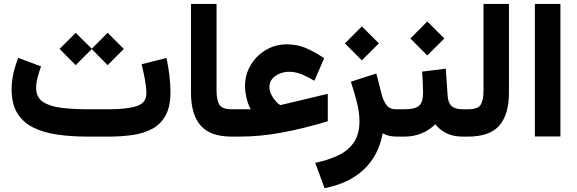

<svg xmlns="http://www.w3.org/2000/svg" viewBox="-20 -705 2979 991"><path d="M542.5 0H429.7Q345.2 0 274.2 -10.5Q203.1 -21 150.6 -47.4Q98.1 -73.7 69.1 -121.3Q40 -168.9 40 -243.2Q40 -287.1 49.8 -328.9Q59.6 -370.6 74.2 -406.2L191.9 -362.3Q183.6 -339.4 175 -308.8Q166.5 -278.3 166.5 -251Q166.5 -202.1 202.6 -178.7Q238.8 -155.3 298.6 -148.2Q358.4 -141.1 429.7 -141.1H543.9Q634.3 -141.1 684.8 -157.2Q735.4 -173.3 735.4 -222.2Q735.4 -254.4 727.8 -295.4Q720.2 -336.4 710.9 -373.5L839.4 -405.8Q849.1 -359.9 854.5 -314.7Q859.9 -269.5 859.9 -229Q859.9 -155.8 835.4 -110.4Q811 -64.9 767.3 -41Q723.6 -17.1 666 -8.5Q608.4 0 542.5 0ZM370.6 -535.6 453.6 -453.6 535.6 -535.6 619.1 -452.6 535.6 -368.7 453.6 -451.7 370.6 -368.7 287.6 -452.6Z M965.8 -684.6H1097.7V-238.3Q1097.7 -186.5 1112.8 -163.8Q1127.9 -141.1 1175.3 -141.1H1187.5V0H1175.3Q1065.9 0 1015.9 -56.6Q965.8 -113.3 965.8 -226.6Z M1273.9 -141.1Q1260.3 -165.5 1252.4 -199.5Q1244.6 -233.4 1244.6 -260.7Q1244.6 -318.8 1273.4 -367.9Q1302.2 -417 1351.3 -446.5Q1400.4 -476.1 1460 -476.1Q1515.1 -476.1 1560.5 -456.3Q1606 -436.5 1653.3 -404.3L1602.5 -288.1Q1570.8 -307.1 1539.1 -320.8Q1507.3 -334.5 1469.2 -334.5Q1446.8 -334.5 1423.8 -325.2Q1400.9 -315.9 1385.7 -298.6Q1370.6 -281.2 1370.6 -256.8Q1370.6 -236.3 1380.1 -217Q1389.6 -197.8 1402.8 -183.3Q1416 -168.9 1426.3 -162.6Q1428.2 -162.1 1434.1 -164.1L1671.9 -220.7V-79.1Q1548.8 -42 1436.3 -21Q1323.7 0 1217.3 0H1168V-141.1Z M1847.7 -568.8 1935.5 -481 1847.7 -393.6 1760.3 -481ZM2028.3 0Q1983.9 0 1955.1 -17.1Q1935.5 95.2 1859.1 168.5Q1782.7 241.7 1655.3 266.1L1606.9 135.7Q1677.7 120.6 1728.8 95.5Q1779.8 70.3 1807.6 28.3Q1835.4 -13.7 1835.4 -80.1Q1835.4 -124.5 1821.3 -179.9Q1807.1 -235.4 1791 -283.2L1922.4 -325.7L1950.7 -215.3Q1959 -184.1 1975.1 -162.6Q1991.2 -141.1 2022.9 -141.1H2042V0Z M2158.7 -335.4 2280.8 -350.6 2290.5 -210.9Q2293 -173.8 2311 -157.5Q2329.1 -141.1 2368.7 -141.1H2378.9V0H2367.7Q2318.8 0 2283.9 -17.6Q2249 -35.2 2226.6 -63.5Q2196.8 -33.7 2156 -16.8Q2115.2 0 2069.3 0H2022.5V-141.1H2069.3Q2123 -141.1 2143.3 -159.4Q2163.6 -177.7 2163.6 -226.6Q2163.6 -255.4 2162.1 -282.5Q2160.6 -309.6 2158.7 -335.4ZM2185.5 -594.2 2273.4 -506.3 2185.5 -418.9 2098.1 -506.3Z M2359.4 -141.1H2396.5Q2447.3 -141.1 2461.4 -165Q2475.6 -189 2475.6 -237.8V-684.6H2606.9V-226.1Q2606.9 -114.3 2557.4 -57.1Q2507.8 0 2396 0H2359.4Z M2872.6 -684.6V-0.5H2740.7V-684.6Z"/></svg>

Font: Vazirmatn UI NL ExtraBold
Style: Regular
Weight: 800
Designer: Saber Rastikerdar
Foundry: Saber Rastikerdar
Version: Version 33.003